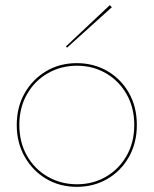

<svg xmlns="http://www.w3.org/2000/svg" viewBox="-20 -715 596 745"><path d="M45 -230Q45 -161 76 -106.5Q107 -52 159.5 -21Q212 10 278 10Q344 10 397 -21Q450 -52 480.5 -106.5Q511 -161 511 -230Q511 -300 480.5 -354Q450 -408 397 -439Q344 -470 278 -470Q212 -470 159.5 -439Q107 -408 76 -354Q45 -300 45 -230ZM55 -230Q55 -297 84.5 -349Q114 -401 165 -430.5Q216 -460 279 -460Q341 -460 391.5 -430.5Q442 -401 471.5 -349Q501 -297 501 -230Q501 -163 471.5 -111Q442 -59 391.5 -29.5Q341 0 279 0Q216 0 165 -29.5Q114 -59 84.5 -111Q55 -163 55 -230ZM414 -687 406 -695 236 -535 240 -530Z"/></svg>

Font: Jost Thin
Style: Regular
Weight: 250
Version: Version 3.710